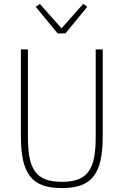

<svg xmlns="http://www.w3.org/2000/svg" viewBox="-20 -951 633 983"><path d="M123 -698V-248Q123 -186 131.5 -143Q140 -100 160 -72.5Q180 -45 213.5 -32.5Q247 -20 297 -20Q346 -20 379.5 -32.5Q413 -45 433 -72.5Q453 -100 461.5 -143Q470 -186 470 -248V-698H506V-253Q506 -181 495 -131Q484 -81 459.5 -49Q435 -17 395 -2.5Q355 12 297 12Q238 12 198 -2.5Q158 -17 133.5 -49Q109 -81 98 -131Q87 -181 87 -253V-698ZM275 -780 163 -916 184 -931 295 -806 406 -931 427 -916 315 -780Z"/></svg>

Font: IBM Plex Sans Condensed ExtraLight
Style: Regular
Weight: 200
Width: 3
Designer: Mike Abbink, Paul van der Laan, Pieter van Rosmalen
Foundry: Bold Monday
Version: Version 1.3